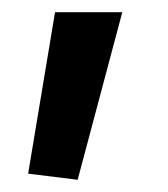

<svg xmlns="http://www.w3.org/2000/svg" viewBox="-20 -139 275 314"><path d="M26 145 70 -119H180L107 155Z"/></svg>

Font: Encode Sans Narrow
Style: Medium
Weight: 500
Designer: Pablo Impallari, Andres Torresi
Foundry: Pablo Impallari, Andres Torresi
Version: Version 1.000; ttfautohint (v1.00) -l 8 -r 50 -G 200 -x 14 -